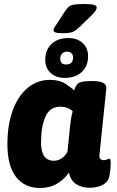

<svg xmlns="http://www.w3.org/2000/svg" viewBox="-20 -930 585 959"><path d="M180 9Q103 9 60 -46.5Q17 -102 17 -209Q17 -306 43.5 -378.5Q70 -451 118 -491Q166 -531 230 -531Q276 -531 306 -512Q336 -493 351 -478Q357 -501 369 -512.5Q381 -524 426 -525H446Q514 -525 511 -488L477 -159Q473 -130 499 -130Q508 -130 515 -133.5Q522 -137 526 -137Q533 -137 533 -118Q533 -110 532 -94.5Q531 -79 527 -54Q524 -31 508.5 -17.5Q493 -4 471.5 2Q450 8 430 8Q389 8 361 -10Q333 -28 324 -68Q300 -33 264 -12Q228 9 180 9ZM249 -127Q272 -127 290 -140.5Q308 -154 317 -172L330 -300Q332 -321 335 -338.5Q338 -356 343 -374Q334 -384 318 -390.5Q302 -397 281 -397Q229 -397 207 -347.5Q185 -298 185 -218Q185 -127 249 -127ZM303 -541Q259 -541 232.5 -566Q206 -591 206 -631Q206 -681 237.5 -710.5Q269 -740 321 -740Q366 -740 393 -715Q420 -690 420 -649Q420 -600 388.5 -570.5Q357 -541 303 -541ZM310 -608Q345 -608 345 -643Q345 -656 337 -664Q329 -672 315 -672Q300 -672 290.5 -662.5Q281 -653 281 -636Q281 -608 310 -608ZM292 -764Q267 -764 257 -768Q247 -772 247 -779Q247 -784 250.5 -790.5Q254 -797 261 -807L307 -877Q315 -889 323.5 -896.5Q332 -904 350 -907Q368 -910 404 -910Q463 -910 463 -893Q463 -884 454.5 -872.5Q446 -861 431 -847L376 -794Q358 -777 342.5 -770.5Q327 -764 292 -764Z"/></svg>

Font: Asap ExtraBold
Style: Italic
Weight: 800
Italic angle: -6°
Designer: Pablo Cosgaya
Foundry: Omnibus-Type
Version: Version 3.001; ttfautohint (v1.8.4.7-5d5b)